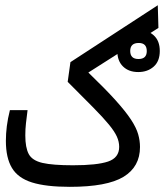

<svg xmlns="http://www.w3.org/2000/svg" viewBox="-20 -725 643 748"><path d="M252 2.9Q159.2 2.9 104.7 -14.2Q50.3 -31.2 26.6 -70.6Q2.9 -109.9 2.9 -176.3Q2.9 -204.1 6.6 -233.6Q10.3 -263.2 18.6 -295.9H87.4Q83.5 -266.1 81.1 -244.1Q78.6 -222.2 78.6 -197.3Q78.6 -149.9 92 -124.8Q105.5 -99.6 145.5 -90.3Q185.5 -81.1 264.2 -81.1Q357.9 -81.1 401.1 -95.7Q444.3 -110.4 444.3 -152.8Q444.3 -172.9 435.3 -192.9Q426.3 -212.9 404.3 -239.7Q382.3 -266.6 343 -306.4Q303.7 -346.2 243.7 -406.2L254.4 -482.9L594.7 -704.6L597.2 -616.2L324.2 -442.4Q389.6 -379.4 429.7 -335Q469.7 -290.5 490.5 -258.8Q511.2 -227.1 518.3 -201.9Q525.4 -176.8 525.4 -152.3Q525.4 -75.2 461.2 -36.1Q397 2.9 252 2.9ZM518.6 -444.3Q481.4 -444.3 459.2 -466.1Q437 -487.8 437 -526.4Q437 -564.5 460.7 -586.4Q484.4 -608.4 520 -608.4Q555.7 -608.4 579.1 -587.2Q602.5 -565.9 602.5 -526.4Q602.5 -486.3 578.6 -465.3Q554.7 -444.3 518.6 -444.3ZM519.5 -495.1Q551.8 -495.1 551.8 -525.9Q551.8 -557.6 520.5 -557.6Q487.3 -557.6 487.3 -526.4Q487.3 -495.1 519.5 -495.1Z"/></svg>

Font: Cascadia Mono SemiLight
Style: Regular
Weight: 350
Monospace: yes
Designer: Aaron Bell
Foundry: Saja Typeworks
Version: Version 2404.023; ttfautohint (v1.8.4)